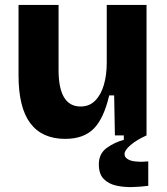

<svg xmlns="http://www.w3.org/2000/svg" viewBox="-20 -548 676 777"><path d="M244 14Q150 14 102.5 -49.5Q55 -113 55 -243V-528H217V-265Q217 -117 306 -117Q342 -117 365.5 -141Q389 -165 400.5 -205Q412 -245 412 -294V-528H573V0H445L442 -162H422Q400 -68 359 -27Q318 14 244 14ZM580 204Q550 208 515.5 209Q481 210 450 203Q419 196 399.5 176Q380 156 380 117Q380 74 411.5 51Q443 28 481 18V-7H573V0Q533 18 508.5 39Q484 60 484 75Q484 88 496 95.5Q508 103 525 105Q542 107 557.5 106.5Q573 106 580 105Z"/></svg>

Font: Bricolage Grotesque 12pt ExtraBold
Style: Regular
Weight: 800
Designer: Mathieu Triay
Foundry: Atelier Triay
Version: Version 1.001; ttfautohint (v1.8.4.7-5d5b);gftools[0.9.33.de